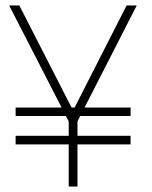

<svg xmlns="http://www.w3.org/2000/svg" viewBox="-20 -680 553 700"><path d="M37 -288H456V-257H37ZM37 -185H456V-153.5H37ZM230.5 -237.5 13.5 -660H50.5L246.5 -277L441.5 -660H478.5L262.5 -237.5V0H230.5Z"/></svg>

Font: League Spartan Extralight
Style: Regular
Weight: 200
Foundry: The League of Moveable Type
Version: Version 2.300; ttfautohint (v1.8.3)